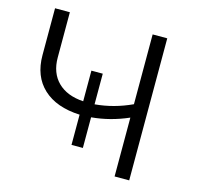

<svg xmlns="http://www.w3.org/2000/svg" viewBox="-103 -807 936 914"><g transform="rotate(15 365.5 -350.0)"><path d="M611 -700V0H539V-290Q450 -251 358 -243V-92H302V-241Q186 -246 122 -305.5Q58 -365 58 -469V-700H131V-477Q131 -401 176 -356.5Q221 -312 302 -307V-458H358V-307Q451 -315 539 -356V-700Z"/></g></svg>

Font: CMG Sans
Style: Regular
Weight: 400
Designer: Julieta Ulanovsky
Foundry: Julieta Ulanovsky
Version: Version 7.200